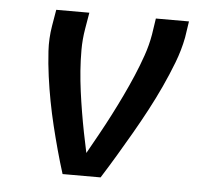

<svg xmlns="http://www.w3.org/2000/svg" viewBox="-44 -577 687 624"><g transform="rotate(5 300.0 -265.0)"><path d="M182 0Q170 -38 159.5 -76.5Q149 -115 139.5 -154Q130 -193 122.5 -232.5Q115 -272 109.5 -312.5Q104 -353 101.5 -394Q99 -435 106 -477L115 -530H223L214 -477Q208 -442 208 -407.5Q208 -373 210.5 -339.5Q213 -306 217.5 -272.5Q222 -239 227.5 -206Q233 -173 239.5 -140Q246 -107 253 -75Q271 -107 289 -139.5Q307 -172 324 -205Q341 -238 357 -271.5Q373 -305 387.5 -339Q402 -373 414 -407.5Q426 -442 432 -477L440 -530H548L540 -477Q532 -435 516 -393.5Q500 -352 481.5 -312Q463 -272 442 -232.5Q421 -193 398.5 -154Q376 -115 353 -76.5Q330 -38 306 0Z"/></g></svg>

Font: Iosevka Curly SmBdExObl
Style: Regular
Weight: 600
Width: 7
Italic angle: -9°
Monospace: yes
Designer: Belleve Invis
Foundry: Belleve Invis
Version: Version 11.1.0; ttfautohint (v1.8.3)